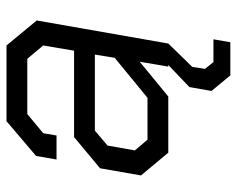

<svg xmlns="http://www.w3.org/2000/svg" viewBox="-89 -449 729 591"><g transform="rotate(-90 275.5 -153.5)"><path d="M31 -84 53 -210 149 -290H415L431 -385L390 -434H220L161 -385L154 -344H80L91 -407L198 -498H431L508 -405L437 0H366L381 -88L274 0H101ZM270 -64 393 -165 403 -226H169L123 -187L108 -103L141 -64ZM291 133 303 65 371 0H437L365 74L359 113L380 139H450L441 191H339Z"/></g></svg>

Font: Chakra Petch
Style: Italic
Weight: 400
Italic angle: -10°
Designer: Katatrad Aksorn Co.,Ltd.
Foundry: Cadson Demak Co.,Ltd.
Version: Version 1.000; ttfautohint (v1.6)